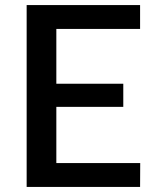

<svg xmlns="http://www.w3.org/2000/svg" viewBox="-20 -740 616 760"><path d="M535 -94.5 534.5 0H85.5V-720H534.5V-625.5H203V-408.5H468V-317H203V-94.5Z"/></svg>

Font: Lato SemiBold
Style: Regular
Weight: 600
Designer: Lukasz Dziedzic with Adam Twardoch and Botio Nikoltchev
Foundry: tyPoland Lukasz Dziedzic
Version: Version 2.015; 2015-08-06; http://www.latofonts.com/